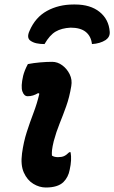

<svg xmlns="http://www.w3.org/2000/svg" viewBox="-20 -823 508 854"><path d="M294 -700Q254 -698 227.5 -682.5Q201 -667 178 -627Q158 -627 142 -630.5Q126 -634 114 -643Q98 -656 111 -685Q137 -746 189 -774.5Q241 -803 307 -803H314Q382 -803 423 -770Q464 -737 468 -682Q470 -659 450 -645Q425 -629 389 -627Q385 -662 361.5 -681Q338 -700 294 -700ZM104 -538Q130 -543 158.5 -545.5Q187 -548 212 -548Q236 -548 257 -532.5Q278 -517 290 -492.5Q302 -468 297 -440Q289 -391 274.5 -350.5Q260 -310 245 -273Q230 -236 219 -195Q213 -170 211.5 -156Q210 -142 211 -131Q221 -124 238 -124Q254 -124 264.5 -128.5Q275 -133 288 -146H294Q300 -112 290 -68Q284 -35 262 -13Q237 11 184 11Q155 11 128 -5.5Q101 -22 86 -55.5Q71 -89 78 -141Q85 -192 99 -235.5Q113 -279 129 -321Q145 -363 155 -406L150 -409Q138 -402 127 -398.5Q116 -395 103 -395Q87 -395 79.5 -416.5Q72 -438 83 -486Q89 -510 104 -538Z"/></svg>

Font: Recursive Sn Csl St
Style: Bold Italic
Weight: 700
Italic angle: -15°
Version: Version 1.079;hotconv 1.0.112;makeotfexe 2.5.65598; ttfautoh